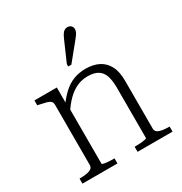

<svg xmlns="http://www.w3.org/2000/svg" viewBox="-176 -888 964 1017"><g transform="rotate(-30 306.0 -379.0)"><path d="M35 0V-31H37Q61 -31 79 -34Q97 -37 107.5 -44.5Q118 -52 118 -66V-434Q118 -448 110.5 -455.5Q103 -463 87 -467.5Q71 -472 46 -477L35 -479V-509H172V-401L175 -397V-41Q175 -38 186.5 -35.5Q198 -33 215 -32Q232 -31 246 -31H249V0ZM586 0H372V-31H374Q388 -31 405 -32Q422 -33 434.5 -35.5Q447 -38 447 -41V-349Q447 -394 437 -422.5Q427 -451 404 -465Q381 -479 342 -479Q306 -479 275 -464.5Q244 -450 217 -423Q190 -396 165 -357L163 -405Q190 -443 218.5 -468.5Q247 -494 280 -506.5Q313 -519 352 -519Q399 -519 432.5 -502Q466 -485 484.5 -450Q503 -415 503 -359V-66Q503 -52 513.5 -44.5Q524 -37 542.5 -34Q561 -31 584 -31H586ZM332 -709Q339 -725 345.5 -736Q352 -747 360.5 -752.5Q369 -758 379 -758Q393 -758 401.5 -750Q410 -742 410 -729Q410 -721 406.5 -712.5Q403 -704 396.5 -695.5Q390 -687 383 -678L299 -575H280V-590Z"/></g></svg>

Font: Roboto Serif 36pt ExtraLight
Style: Regular
Weight: 250
Designer: Greg Gazdowicz
Foundry: Commercial Type
Version: Version 1.008